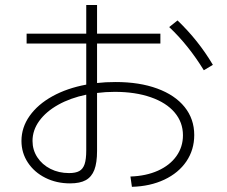

<svg xmlns="http://www.w3.org/2000/svg" viewBox="-20 -760 904 764"><path d="M708 -221.7Q708 -273.4 674.8 -312.5Q641.6 -351.6 580.1 -373Q518.6 -394.5 436.5 -394.5Q399.9 -394.5 366.2 -390.1V-159.2Q366.2 -112.3 355.5 -84.2Q344.7 -56.2 321.5 -43.2Q298.3 -30.3 258.8 -30.3Q204.6 -30.3 160.4 -52.5Q116.2 -74.7 90.8 -113.3Q65.4 -151.9 65.4 -199.2Q65.4 -252.9 97.9 -298.8Q130.4 -344.7 188.7 -377Q247.1 -409.2 323.2 -423.3V-586.9H85.9V-626H323.2V-740.2H366.2V-626H618.2V-586.9H366.2V-429.7Q398.9 -433.6 440.4 -433.6Q534.7 -433.6 605.5 -407.7Q676.3 -381.8 714.6 -334.2Q752.9 -286.6 752.9 -222.7Q752.9 -164.1 721.7 -117.9Q690.4 -71.8 634 -45.2Q577.6 -18.6 504.9 -16.6L499 -57.6Q561 -59.6 608.4 -80.8Q655.8 -102.1 681.9 -138.7Q708 -175.3 708 -221.7ZM653.3 -652.3 686.5 -678.7Q729 -637.7 763.2 -594.7Q797.4 -551.8 827.1 -502L791 -480.5Q730 -580.1 653.3 -652.3ZM254.9 -71.3Q280.8 -71.3 295.4 -79.3Q310.1 -87.4 316.7 -106.9Q323.2 -126.5 323.2 -162.1V-383.3Q259.8 -370.1 211.4 -343Q163.1 -315.9 136.2 -278.8Q109.4 -241.7 109.4 -199.2Q109.4 -163.6 128.4 -134.3Q147.5 -105 180.7 -88.1Q213.9 -71.3 254.9 -71.3Z"/></svg>

Font: Pretendard GOV ExtraLight
Style: Regular
Weight: 200
Designer: Base glyphs from Inter by Rasmus Andersson; Hangeul glyphs from Noto Sans CJK(Source Han Sans) by Jang Soo-young and Kan
Foundry: Kil Hyung-jin
Version: Version 1.309